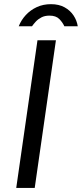

<svg xmlns="http://www.w3.org/2000/svg" viewBox="-20 -920 401 940"><path d="M59.5 0 163.5 -723H253.8L150 0ZM71.7 -791.4Q83.8 -821.9 106.3 -846.3Q128.9 -870.8 160.1 -885.2Q191.3 -899.6 229.4 -899.6Q268.5 -899.6 296.2 -884.2Q324 -868.8 340.2 -844.1Q356.4 -819.4 360.7 -791.4H295Q287 -809.7 270.6 -826.6Q254.2 -843.5 222.2 -843.5Q199 -843.5 182.6 -834.8Q166.2 -826.2 155 -814Q143.9 -801.8 136.7 -791.4Z"/></svg>

Font: Public Sans Thin
Style: Italic
Weight: 100
Italic angle: -8°
Designer: The Public Sans project authors (U.S. Web Design System). Libre Franklin designed by Pablo Impallari and Rodrigo Fuenzal
Version: Version 2.000